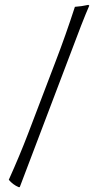

<svg xmlns="http://www.w3.org/2000/svg" viewBox="-20 -726 394 787"><path d="M61 41H56Q33 31 16 11Q61 -89 95 -178L209 -477Q249 -581 287 -698Q315 -700 342 -706L346 -703Q320 -644 263 -491Z"/></svg>

Font: Almendra SC
Style: Regular
Weight: 400
Designer: Ana Sanfelippo
Foundry: Ana Sanfelippo
Version: Version 1.002